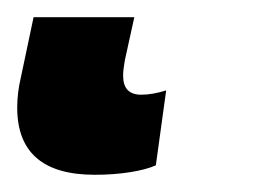

<svg xmlns="http://www.w3.org/2000/svg" viewBox="-57 37 307 223"><path d="M124 229 136 142Q120 147 107 147Q86 147 86 125Q86 118 88 107L99 57H-18L-33 128Q-37 145 -37 162Q-37 240 53 240Q75 240 94 237Q113 234 124 229Z"/></svg>

Font: Noto Sans Display SemiCondensed Black
Style: Italic
Weight: 900
Width: 4
Designer: Monotype Design team
Foundry: Monotype Imaging Inc.
Version: 1.000